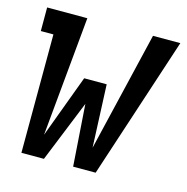

<svg xmlns="http://www.w3.org/2000/svg" viewBox="-84 -611 675 692"><g transform="rotate(15 253.0 -265.0)"><path d="M55 0 56 -442H9V-530H159L117 -84L204 -318H288L298 -84L404 -530H506L332 0H248L232 -230L139 0Z"/></g></svg>

Font: Iosevka Slab Semibold
Style: Italic
Weight: 600
Italic angle: -9°
Monospace: yes
Designer: Belleve Invis
Foundry: Belleve Invis
Version: Version 11.1.1; ttfautohint (v1.8.3)